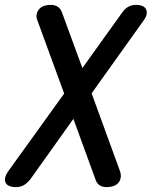

<svg xmlns="http://www.w3.org/2000/svg" viewBox="-34 -760 654 790"><path d="M555 -673 343 -376 459 -58Q465 -41 462.5 -28Q460 -15 452 -6.5Q444 2 431.5 6Q419 10 406 10Q386 10 374.5 1.5Q363 -7 358 -24L268 -271L92 -24Q79 -7 64.5 1.5Q50 10 30 10Q17 10 6 6Q-5 2 -10 -6.5Q-15 -15 -13 -27.5Q-11 -40 1 -57L230 -375L121 -673Q114 -689 117 -702Q120 -715 128 -723.5Q136 -732 148 -736Q160 -740 174 -740Q192 -740 204 -732Q216 -724 222 -706L305 -480L467 -706Q479 -724 493.5 -732Q508 -740 527 -740Q540 -740 550.5 -736Q561 -732 566 -723.5Q571 -715 569.5 -702.5Q568 -690 555 -673Z"/></svg>

Font: Maple Mono NL Medium
Style: Italic
Weight: 500
Italic angle: -10°
Monospace: yes
Designer: subframe7536
Version: Version 7.000